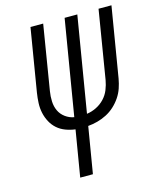

<svg xmlns="http://www.w3.org/2000/svg" viewBox="-111 -813 732 891"><g transform="rotate(-15 255.0 -367.5)"><path d="M163 0 200 -222Q176 -225 153.5 -233.5Q131 -242 114 -257Q97 -272 86 -292.5Q75 -313 70 -336Q65 -359 66 -383.5Q67 -408 71 -433L121 -735H182L131 -424Q127 -400 128 -375.5Q129 -351 138.5 -330.5Q148 -310 167 -296Q186 -282 209 -278L285 -735H346L270 -278Q293 -281 315.5 -292Q338 -303 355 -321Q372 -339 381 -361.5Q390 -384 394 -407L448 -735H510L454 -398Q450 -375 442.5 -353Q435 -331 421.5 -311Q408 -291 390 -274.5Q372 -258 350.5 -247Q329 -236 306.5 -230Q284 -224 261 -222L224 0Z"/></g></svg>

Font: Iosevka SS04 Light
Style: Italic
Weight: 300
Italic angle: -9°
Monospace: yes
Designer: Belleve Invis
Foundry: Belleve Invis
Version: Version 19.0.0; ttfautohint (v1.8.4)